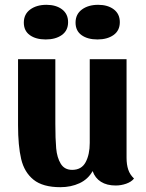

<svg xmlns="http://www.w3.org/2000/svg" viewBox="-20 -756 608 798"><path d="M537 -14Q526 0 504.5 7.5Q483 15 461 15Q424 15 399.5 -0.5Q375 -16 365 -45Q346 -11 310.5 5.5Q275 22 231 22Q158 22 119.5 -9Q81 -40 68 -95Q55 -150 55 -236V-510H210V-241Q210 -178 213.5 -139.5Q217 -101 232.5 -75.5Q248 -50 280 -50Q319 -50 336 -82Q353 -114 353 -162V-510H506V-100Q506 -72 513 -51Q520 -30 537 -14ZM263 -664Q263 -629 237 -610.5Q211 -592 170 -592Q129 -592 104 -610Q79 -628 79 -662Q79 -697 105.5 -716.5Q132 -736 173 -736Q213 -736 238 -717Q263 -698 263 -664ZM478 -664Q478 -629 452 -610.5Q426 -592 385 -592Q344 -592 319 -610Q294 -628 294 -662Q294 -697 320.5 -716.5Q347 -736 388 -736Q428 -736 453 -717Q478 -698 478 -664Z"/></svg>

Font: Sansita
Style: Bold
Weight: 700
Designer: Pablo Cosgaya
Foundry: Omnibus-Type
Version: Version 1.006